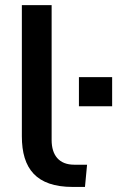

<svg xmlns="http://www.w3.org/2000/svg" viewBox="-20 -739 463 759"><path d="M267.6 0H315.9L324.2 -87.9H273.4C213.4 -87.9 184.1 -125.5 184.1 -185.5V-718.8H66.4V-200.2C66.4 -72.8 123 0 267.6 0ZM423.3 -318.8V-434.1H292V-318.8Z"/></svg>

Font: Winston Medium
Style: Regular
Weight: 500
Designer: Vernon Adams, Kim Jin-seong, David Berlow, Cristiano Sobral
Foundry: The Winston Project Authors
Version: Version 3.004